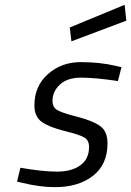

<svg xmlns="http://www.w3.org/2000/svg" viewBox="-20 -768 545 798"><path d="M276.9 -596.2 270 -653.8 498 -748 504.9 -682.1ZM198.2 -348.1Q198.2 -324.2 215.8 -312Q233.4 -299.8 299.3 -283.2Q364.3 -266.6 395.5 -244.6Q426.8 -223.1 426.8 -171.9Q426.8 -84 366.2 -37.1Q305.7 9.8 209 9.8Q145 9.8 74.2 -7.8L50.8 -13.2L64.9 -70.8Q156.7 -54.7 217.3 -54.7Q277.8 -54.7 314 -81.1Q350.1 -106.9 350.1 -157.2Q350.1 -184.6 331.1 -196.3Q312 -208 248.5 -223.6Q185.1 -239.3 153.8 -261.2Q123 -283.2 123 -330.1Q123 -410.2 179.2 -460Q235.4 -509.8 315.4 -509.8Q395.5 -509.8 461.9 -494.1L484.9 -488.8L470.2 -431.2Q375 -445.3 317.4 -445.3Q259.8 -445.3 229 -416.5Q198.2 -388.2 198.2 -348.1Z"/></svg>

Font: TitilliumWeb-Italic
Style: Italic
Weight: 400
Italic angle: -13°
Version: Version 1.001;PS 57.000;hotconv 1.0.70;makeotf.lib2.5.55311